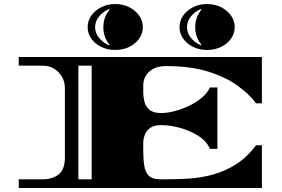

<svg xmlns="http://www.w3.org/2000/svg" viewBox="-20 -933 1400 953"><path d="M73 0V-43H193Q239 -43 270.5 -67Q302 -91 302 -151V-497Q302 -527 287.5 -552Q273 -577 248.5 -592Q224 -607 193 -607H73V-650H1280V-420H1251Q1219 -464 1161 -506.5Q1103 -549 1015.5 -577Q928 -605 804 -605Q752 -605 721.5 -578Q691 -551 691 -508V-474Q691 -454 696.5 -430Q702 -406 721 -389Q740 -372 779 -372Q812 -372 849 -382Q886 -392 921 -409Q956 -426 983 -449Q1010 -472 1022 -499H1059V-194H1022Q1006 -232 964.5 -258.5Q923 -285 873 -298.5Q823 -312 779 -312Q745 -312 726 -298.5Q707 -285 699 -264.5Q691 -244 691 -223V-187Q691 -143 696 -110.5Q701 -78 719 -60.5Q737 -43 777 -43H802Q856 -43 915.5 -46.5Q975 -50 1035 -66Q1095 -82 1150 -116.5Q1205 -151 1251 -212H1280V0ZM369 -43H435V-607H369ZM1007 -685Q970 -685 939 -700Q908 -715 889.5 -741Q871 -767 871 -798Q871 -830 889.5 -856Q908 -882 939 -897.5Q970 -913 1007 -913Q1046 -913 1077 -897.5Q1108 -882 1126.5 -856Q1145 -830 1145 -798Q1145 -767 1126.5 -741Q1108 -715 1077 -700Q1046 -685 1007 -685ZM551 -685Q514 -685 483 -700Q452 -715 433.5 -741Q415 -767 415 -798Q415 -830 433.5 -856Q452 -882 483 -897.5Q514 -913 551 -913Q590 -913 621 -897.5Q652 -882 670.5 -856Q689 -830 689 -798Q689 -767 670.5 -741Q652 -715 621 -700Q590 -685 551 -685ZM521 -708 524 -711Q510 -727 501.5 -749Q493 -771 493 -798Q493 -825 501.5 -847Q510 -869 524 -885L521 -888Q491 -875 471.5 -851Q452 -827 452 -798Q452 -770 471.5 -745.5Q491 -721 521 -708ZM977 -708 980 -711Q966 -727 957.5 -749Q949 -771 949 -798Q949 -825 957.5 -847Q966 -869 980 -885L977 -888Q947 -875 927.5 -851Q908 -827 908 -798Q908 -770 927.5 -745.5Q947 -721 977 -708Z"/></svg>

Font: Diplomata
Style: Regular
Weight: 400
Designer: Eduardo Rodriguez Tunni
Foundry: Eduardo Rodriguez Tunni
Version: Version 1.002; ttfautohint (v1.8.4.7-5d5b);gftools[0.9.23]